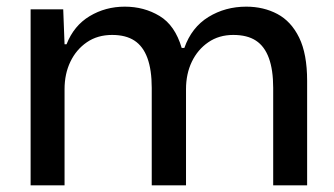

<svg xmlns="http://www.w3.org/2000/svg" viewBox="-20 -557 1005 577"><path d="M72 0V-529H170L174 -424H180Q202 -480 249.5 -508.5Q297 -537 355 -537Q413 -537 459.5 -509Q506 -481 526 -413H534Q556 -475 606.5 -506Q657 -537 720 -537Q772 -537 813.5 -515Q855 -493 879 -444Q903 -395 903 -314V0H801V-293Q801 -347 788 -382.5Q775 -418 749 -435Q723 -452 681 -452Q638 -452 606 -430Q574 -408 556.5 -371.5Q539 -335 539 -289V0H436V-293Q436 -347 423 -382.5Q410 -418 384 -435Q358 -452 317 -452Q273 -452 241 -430Q209 -408 191.5 -371.5Q174 -335 174 -289V0Z"/></svg>

Font: Mona Sans ExtraLight Medium
Style: Regular
Weight: 500
Version: Version 2.000